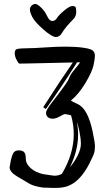

<svg xmlns="http://www.w3.org/2000/svg" viewBox="-20 -896 520 947"><path d="M255.6 -713.4C268.5 -713.4 279.1 -720.9 287.4 -736.1C295.7 -751.2 314.9 -774.3 345.2 -805.2L345.7 -805.7C352.5 -814.8 356 -825.4 356 -837.4C356 -849.4 354.8 -857.3 352.5 -860.8C350.3 -864.4 344.8 -866.2 336.2 -866.2C327.6 -866.2 314.4 -858.8 296.6 -844C278.9 -829.2 267 -816.9 261 -807.1C255 -797.4 247.2 -792.5 237.8 -792.5C228.4 -792.5 220 -800.5 212.6 -816.4C205.3 -832.4 195.5 -846.4 183.1 -858.4C170.7 -870.4 161.2 -876.5 154.5 -876.5C147.9 -876.5 141.7 -873.8 136 -868.4C130.3 -863 127.4 -856.4 127.4 -848.4C127.4 -840.4 131.3 -828.5 138.9 -812.7C146.6 -797 164.7 -776.4 193.4 -751.2C222 -726 242.8 -713.4 255.6 -713.4ZM325.2 -72.3C351.9 -126.3 365.2 -179.7 365.2 -232.4C365.2 -253.9 363 -275.4 358.4 -296.9C363 -285.2 367.5 -268.1 372.1 -245.8C376.6 -223.6 378.9 -203.6 378.9 -186C378.9 -168.5 373.4 -148.8 362.3 -127.2C351.2 -105.6 338.9 -87.2 325.2 -72.3ZM242.2 30.8H253.4C274.6 30.8 292.8 28.5 308.1 23.9C351.7 10.6 389.5 -27.5 421.4 -90.3C436.7 -120.3 445 -140 446.3 -149.4C447.6 -158.9 448.2 -168.4 448.2 -178C448.2 -187.6 444.4 -210.7 436.8 -247.3C429.1 -283.9 419.3 -313.6 407.2 -336.4C395.2 -359.2 380.5 -374.6 363.3 -382.6C346 -390.5 334.8 -396.3 329.6 -399.9C355.3 -420.7 379.2 -449.5 401.1 -486.1C423.1 -522.7 436.4 -552 441.2 -574C445.9 -595.9 448.2 -611.6 448.2 -620.8C448.2 -630.1 445.4 -638.1 439.7 -644.8C434 -651.4 418.3 -656.7 392.6 -660.4C366.9 -664.1 338 -666 305.9 -666C273.8 -666 239.6 -664.7 203.1 -662.1C166.7 -659.5 134.4 -658 106.4 -657.7C78.5 -657.4 62.5 -655.3 58.6 -651.4C54.7 -647.5 52.7 -641 52.7 -632.1C52.7 -623.1 55.7 -613 61.5 -601.6C67.4 -590.2 71.3 -584.1 73.2 -583.3C75.2 -582.4 77.1 -582 78.9 -582C80.6 -582 83.4 -582.2 87.2 -582.5C90.9 -582.8 102.1 -583 120.6 -583C139.2 -583 212.1 -584.6 339.4 -587.9C299.3 -530.3 250.8 -457 193.8 -368.2V-367.7C193.8 -366.7 195.6 -364.9 199.2 -362.3C202.1 -360.4 204.3 -359.2 205.6 -358.9C206.2 -358.9 206.7 -359 207 -359.4C261.1 -435.9 312 -512.2 359.9 -588.4C364.7 -588.7 369.6 -588.9 374.5 -588.9C371.9 -583 363.3 -571.5 348.6 -554.2C333.7 -536.3 324.9 -522.8 322.3 -513.7H321.8C319.8 -505.5 310.7 -490.2 294.4 -467.8C277.8 -444.7 259.1 -419.8 238.3 -393.3C217.4 -366.8 207 -349 207 -339.8C207 -330.7 210 -323.6 215.8 -318.4C221.7 -313.2 229.7 -310.5 239.7 -310.5C249.8 -310.5 261.5 -314.2 274.7 -321.5C287.8 -328.9 296.1 -332.8 299.3 -333.5L319.3 -330.1C325.8 -328.5 329.6 -327.5 330.6 -327.1C339.4 -296.2 343.8 -265.3 343.8 -234.4C343.8 -169.6 324.4 -104.5 285.6 -39.1C280.4 -35.8 274.6 -33.4 268.1 -31.7C261.6 -30.1 254.4 -29.3 246.6 -29.3L192.9 -37.1C167.5 -42.6 146.9 -52.6 131.1 -66.9C115.3 -81.2 107.4 -96.3 107.4 -112.1C107.4 -127.8 104.7 -138.8 99.4 -145C94 -151.2 85.1 -154.3 72.8 -154.3C60.4 -154.3 51.7 -150.3 46.6 -142.3C41.6 -134.4 37.1 -121.6 33.2 -104L27.3 -69.8C28 -54.9 40.6 -40 65.2 -25.4C89.8 -10.7 109.7 1.1 125 10C140.3 19 163.1 25.4 193.4 29.3C209.6 29.6 225.9 30.1 242.2 30.8Z"/></svg>

Font: Drukaatie burti
Style: Regular
Weight: 400
Version: Version 0.14.4